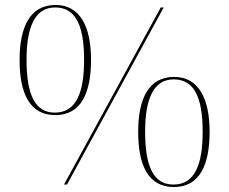

<svg xmlns="http://www.w3.org/2000/svg" viewBox="-20 -744 924 774"><path d="M203 -280C308 -280 347 -371 347 -503C347 -639 301 -724 204 -724C102 -724 59 -637 59 -503C59 -365 101 -280 203 -280ZM238 0H250L640 -714H628ZM201 -290C122 -290 87 -361 87 -503C87 -627 117 -714 202 -714C282 -714 319 -647 319 -503C319 -374 289 -290 201 -290ZM681 10C786 10 825 -81 825 -213C825 -349 779 -434 682 -434C580 -434 537 -347 537 -213C537 -75 579 10 681 10ZM679 0C600 0 565 -71 565 -213C565 -337 595 -424 680 -424C760 -424 797 -357 797 -213C797 -84 767 0 679 0Z"/></svg>

Font: Noto Serif Display Thin
Style: Regular
Weight: 100
Designer: Monotype Design Team
Foundry: Monotype Imaging Inc.
Version: Version 2.009